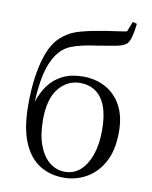

<svg xmlns="http://www.w3.org/2000/svg" viewBox="-93 -904 781 988"><g transform="rotate(10 298.0 -410.5)"><path d="M309 15Q235 15 180 -20.5Q125 -56 94.5 -130.5Q64 -205 64 -324Q64 -448 88 -543Q112 -638 158 -682Q197 -719 243 -734Q289 -749 354 -760Q390 -767 428.5 -772Q467 -777 499 -783L520 -836L542 -830Q538 -791 531 -764Q524 -737 512 -723Q496 -708 456.5 -700.5Q417 -693 366 -685Q321 -679 287.5 -671.5Q254 -664 229.5 -654.5Q205 -645 185 -628Q146 -595 122 -525Q100 -459 94 -344Q111 -394 137 -430Q167 -471 211.5 -493Q256 -515 318 -515Q383 -515 435 -487Q487 -459 517.5 -403.5Q548 -348 548 -266Q548 -169 513.5 -107Q479 -45 424.5 -15Q370 15 309 15ZM309 -16Q355 -16 388.5 -45.5Q422 -75 441.5 -129.5Q461 -184 461 -259Q461 -336 442 -385Q423 -434 388.5 -457Q354 -480 309 -480Q242 -480 197 -425Q152 -370 152 -260Q152 -182 172.5 -127.5Q193 -73 228.5 -44.5Q264 -16 309 -16Z"/></g></svg>

Font: Early Summer Mincho
Style: Regular
Weight: 400
Designer: GuiWonder
Version: Version 1.002